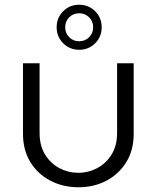

<svg xmlns="http://www.w3.org/2000/svg" viewBox="-20 -777 661 810"><path d="M311 13Q246 13 193 -14.5Q140 -42 108.5 -92.5Q77 -143 77 -213V-510H147V-216Q147 -162 170.5 -124.5Q194 -87 231 -67.5Q268 -48 310 -48Q353 -48 390.5 -68Q428 -88 451 -125.5Q474 -163 474 -216V-510H544V-213Q544 -143 512.5 -92.5Q481 -42 428.5 -14.5Q376 13 311 13ZM314 -567Q274 -567 246.5 -594.5Q219 -622 219 -662Q219 -702 246.5 -729.5Q274 -757 314 -757Q354 -757 381.5 -729.5Q409 -702 409 -662Q409 -622 381.5 -594.5Q354 -567 314 -567ZM314 -603Q339 -603 356 -620Q373 -637 373 -662Q373 -687 356 -704Q339 -721 314 -721Q289 -721 272 -704Q255 -687 255 -662Q255 -637 272 -620Q289 -603 314 -603Z"/></svg>

Font: MuseoModerno Light
Style: Regular
Weight: 300
Designer: Pablo Cosgaya, Héctor Gatti, Marcela Romero, and the Authors of The MuseoModerno Project.
Foundry: Omnibus-Type Team
Version: Version 1.001